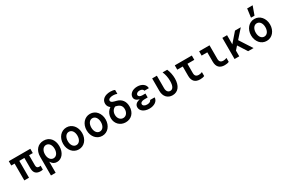

<svg xmlns="http://www.w3.org/2000/svg" viewBox="157 -2438 6285 4247"><g transform="rotate(-30 3300.0 -315.0)"><path d="M110 0H230V-430H360V-165Q360 -80 401.3 -37.5Q442.6 5 524 5Q542.4 5 557.7 3Q573 1 585 -3V-103Q576 -100 565.9 -98.5Q555.8 -97 546 -97Q512.6 -97 496.3 -115.8Q480 -134.5 480 -172V-430H575V-540H25V-430H110Z M762 -270Q762 -203 774 -150.5Q786 -98 809 -62.5Q832 -27 866 -8.5Q900 10 944 10Q991 10 1031 -11Q1071 -32 1100 -69Q1129 -106 1145 -157.3Q1161 -208.6 1161 -270Q1161 -333 1143.5 -384.5Q1126 -436 1094 -473Q1062 -510 1017 -530Q972 -550 915.9 -550Q861 -550 816.5 -530.5Q772 -511 740.5 -475.5Q709 -440 692 -390.5Q675 -341 675 -280V200H795V-78H803ZM793 -270.3Q793 -308 802.2 -338.9Q811.5 -369.9 827.7 -392.3Q843.9 -414.6 866.8 -427.3Q889.7 -440 917 -440Q944.2 -440 967.3 -427.6Q990.3 -415.3 1006.6 -392.8Q1022.9 -370.4 1031.9 -339.3Q1041 -308.2 1041 -270Q1041 -233 1031.9 -201.6Q1022.9 -170.3 1006.6 -147.6Q990.3 -124.9 967.3 -112.5Q944.2 -100 917 -100Q889.6 -100 866.6 -112.7Q843.6 -125.3 827.3 -147.7Q811 -170 802 -201.3Q793 -232.6 793 -270.3Z M1500.4 10Q1553 10 1597.5 -11Q1642 -32 1674 -69.5Q1706 -107 1724.5 -158.2Q1743 -209.4 1743 -270Q1743 -330.6 1724.5 -381.8Q1706 -433 1674 -470.5Q1642 -508 1597.4 -529Q1552.9 -550 1500.4 -550Q1448 -550 1403.2 -528.8Q1358.3 -507.6 1326.2 -470.3Q1294 -433 1275.5 -381.8Q1257 -330.6 1257 -270Q1257 -209.4 1275.5 -158.2Q1294 -107 1326.1 -69.7Q1358.2 -32.4 1403 -11.2Q1447.7 10 1500.4 10ZM1499.6 -100Q1472.9 -100 1450.2 -112.4Q1427.5 -124.8 1411.2 -147.4Q1395 -170 1386 -201.2Q1377 -232.4 1377 -270Q1377 -307.6 1386 -338.8Q1395 -370 1411.2 -392.6Q1427.5 -415.2 1450.2 -427.6Q1472.9 -440 1499.6 -440Q1527 -440 1550 -427.5Q1573 -415 1589.1 -392.5Q1605.1 -369.9 1614.1 -338.7Q1623 -307.6 1623 -270Q1623 -232.4 1614.1 -201.3Q1605.1 -170.1 1589.1 -147.5Q1573 -125 1550 -112.5Q1527 -100 1499.6 -100Z M2100.4 10Q2153 10 2197.5 -11Q2242 -32 2274 -69.5Q2306 -107 2324.5 -158.2Q2343 -209.4 2343 -270Q2343 -330.6 2324.5 -381.8Q2306 -433 2274 -470.5Q2242 -508 2197.4 -529Q2152.9 -550 2100.4 -550Q2048 -550 2003.2 -528.8Q1958.3 -507.6 1926.2 -470.3Q1894 -433 1875.5 -381.8Q1857 -330.6 1857 -270Q1857 -209.4 1875.5 -158.2Q1894 -107 1926.1 -69.7Q1958.2 -32.4 2003 -11.2Q2047.7 10 2100.4 10ZM2099.6 -100Q2072.9 -100 2050.2 -112.4Q2027.5 -124.8 2011.2 -147.4Q1995 -170 1986 -201.2Q1977 -232.4 1977 -270Q1977 -307.6 1986 -338.8Q1995 -370 2011.2 -392.6Q2027.5 -415.2 2050.2 -427.6Q2072.9 -440 2099.6 -440Q2127 -440 2150 -427.5Q2173 -415 2189.1 -392.5Q2205.1 -369.9 2214.1 -338.7Q2223 -307.6 2223 -270Q2223 -232.4 2214.1 -201.3Q2205.1 -170.1 2189.1 -147.5Q2173 -125 2150 -112.5Q2127 -100 2099.6 -100Z M2749 -648Q2691 -648 2658 -630.5Q2625 -613 2625 -582Q2625 -559 2646 -543.5Q2667 -528 2713 -516L2756 -505Q2847 -482 2895.5 -417.5Q2944 -353 2944 -255Q2944 -196 2926.5 -147Q2909 -98 2876.5 -63Q2844 -28 2799 -9Q2754 10 2700 10Q2647 10 2602 -8.5Q2557 -27 2524.5 -59.5Q2492 -92 2473.5 -137Q2455 -182 2455 -235Q2455 -291 2475 -338Q2495 -385 2529.5 -420Q2564 -455 2612 -474.5Q2660 -494 2715 -494V-419Q2684 -419 2657.5 -406.5Q2631 -394 2611.5 -371.5Q2592 -349 2581 -319Q2570 -289 2570 -253Q2570 -220 2579.5 -192Q2589 -164 2606 -143.5Q2623 -123 2646.5 -111.5Q2670 -100 2698 -100Q2725 -100 2748.5 -111.5Q2772 -123 2788.5 -143.5Q2805 -164 2814.5 -192Q2824 -220 2824 -254Q2824 -314 2793.5 -350.5Q2763 -387 2702 -403L2659 -414Q2585 -433 2545 -476Q2505 -519 2505 -579Q2505 -618 2521.5 -649.5Q2538 -681 2568.5 -703.5Q2599 -726 2642 -738Q2685 -750 2738 -750Q2772 -750 2799.5 -745Q2827 -740 2850 -729V-629Q2826 -639 2802 -643.5Q2778 -648 2749 -648Z M3402 -390H3516Q3516 -425 3500.5 -454.5Q3485 -484 3457.5 -505Q3430 -526 3392 -538Q3354 -550 3309 -550Q3264 -550 3225.5 -538.5Q3187 -527 3159.5 -506Q3132 -485 3116.5 -457Q3101 -429 3101 -396Q3101 -354 3128.5 -325Q3156 -296 3213 -279V-275Q3150 -264 3116 -231.5Q3082 -199 3082 -149Q3082 -115 3098.5 -85.5Q3115 -56 3144.5 -35Q3174 -14 3215 -2Q3256 10 3304 10Q3352 10 3393 -2Q3434 -14 3463 -35Q3492 -56 3508.5 -85.5Q3525 -115 3525 -150H3407Q3405 -126 3376 -110.5Q3347 -95 3305 -95Q3259 -95 3230.5 -113.5Q3202 -132 3202 -161Q3202 -190 3230.5 -207.5Q3259 -225 3306 -225H3391V-325H3314Q3271 -325 3245 -341.5Q3219 -358 3219 -385Q3219 -412 3244.5 -430Q3270 -448 3311 -448Q3349 -448 3374.5 -432Q3400 -416 3402 -390Z M4071 -540H3953Q3977 -488 3990 -425.5Q4003 -363 4003 -295Q4003 -199 3976.5 -149.5Q3950 -100 3899 -100Q3856.6 -100 3831.8 -132.5Q3807 -165 3807 -220V-540H3687V-220Q3687 -167.3 3702 -124.7Q3717 -82 3744.6 -52Q3772.3 -22 3810.8 -6Q3849.3 10 3895.9 10Q3949 10 3991.2 -10.5Q4033.5 -31 4062.8 -69.5Q4092 -108 4107.5 -163.5Q4123 -219 4123 -288Q4123 -351 4110 -416Q4097 -481 4071 -540Z M4525 -193.1V-430H4700V-540H4265V-430H4405V-193Q4405 -93 4454 -41.5Q4503 10 4600 10Q4631 10 4659 5Q4687 0 4710 -11V-111Q4688 -101.5 4666 -96.8Q4644 -92 4623 -92Q4573.1 -92 4549.1 -117Q4525 -142 4525 -193.1Z M5152 -193Q5152 -142 5176 -117Q5200 -92 5250 -92Q5271 -92 5293 -96.5Q5315 -101 5337 -111V-11Q5314 0 5286 5Q5258 10 5227 10Q5130 10 5081 -41.5Q5032 -93 5032 -193V-430H4887V-540H5152Z M5480 0H5600V-540H5480ZM5547 -86 5951 -540H5803L5538 -235ZM5827 0H5965L5741 -347L5629 -308Z M6300.4 10Q6353 10 6397.5 -11Q6442 -32 6474 -69.5Q6506 -107 6524.5 -158.2Q6543 -209.4 6543 -270Q6543 -330.6 6524.5 -381.8Q6506 -433 6474 -470.5Q6442 -508 6397.4 -529Q6352.9 -550 6300.4 -550Q6248 -550 6203.2 -528.8Q6158.3 -507.6 6126.2 -470.3Q6094 -433 6075.5 -381.8Q6057 -330.6 6057 -270Q6057 -209.4 6075.5 -158.2Q6094 -107 6126.1 -69.7Q6158.2 -32.4 6203 -11.2Q6247.7 10 6300.4 10ZM6299.6 -100Q6272.9 -100 6250.2 -112.4Q6227.5 -124.8 6211.2 -147.4Q6195 -170 6186 -201.2Q6177 -232.4 6177 -270Q6177 -307.6 6186 -338.8Q6195 -370 6211.2 -392.6Q6227.5 -415.2 6250.2 -427.6Q6272.9 -440 6299.6 -440Q6327 -440 6350 -427.5Q6373 -415 6389.1 -392.5Q6405.1 -369.9 6414.1 -338.7Q6423 -307.6 6423 -270Q6423 -232.4 6414.1 -201.3Q6405.1 -170.1 6389.1 -147.5Q6373 -125 6350 -112.5Q6327 -100 6299.6 -100ZM6421 -830H6281L6252 -610H6342Z"/></g></svg>

Font: CommitMonoV143 ExtLt
Style: Regular
Weight: 200
Monospace: yes
Designer: Eigil Nikolajsen
Foundry: Eigil Nikolajsen
Version: Version 1.143